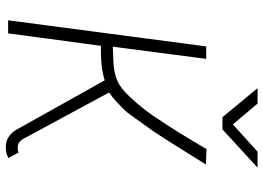

<svg xmlns="http://www.w3.org/2000/svg" viewBox="-143 -759 908 662"><g transform="rotate(90 311.0 -428.0)"><path d="M183 -685 141 -363 193 -365Q233 -367 259.5 -379Q286 -391 315 -423Q361 -471 399 -532Q433 -582 494 -686L547 -684Q547 -684 508 -621Q446 -522 430 -499L389 -442L368 -413Q356 -399 335.5 -380Q315 -361 299 -350L460 -52Q471 -35 488 -35Q501 -35 506 -38L525 -3Q515 2 507.5 4Q500 6 487 6Q449 6 427 -31L257 -335Q227 -326 202 -324Q177 -322 160 -322Q143 -322 138 -322L95 -2H50L140 -685ZM337 -862 409 -777 503 -862H558L426 -741H384L284 -862Z"/></g></svg>

Font: Bellota Text Light
Style: Italic
Weight: 300
Italic angle: -7.5°
Designer: Kemie Guaida
Foundry: Kemie Guaida
Version: Version 4.001